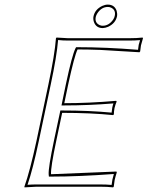

<svg xmlns="http://www.w3.org/2000/svg" viewBox="-20 -811 641 834"><path d="M224.6 -200.2Q199.7 -82.5 201.7 -54.2Q201.7 -54.2 485.8 -65.9L487.3 -62Q481.9 -45.9 478 -28.8Q477.5 -25.4 474.1 0L471.2 2.9Q447.3 0 412.1 0H139.2Q139.2 0 86.4 2.9L85.9 0Q110.4 -68.8 138.7 -200.2L190.4 -444.8Q217.8 -574.2 223.1 -645L225.6 -647.9Q227.5 -647.9 275.9 -645H539.1Q575.2 -645 599.6 -647.9L601.1 -645Q593.3 -617.2 592.3 -613.8Q590.3 -603 588.9 -587.9L585.9 -584Q585.9 -584 415 -594.2Q362.3 -596.2 316.9 -596.2Q303.2 -568.4 276.4 -444.8L259.3 -362.8Q365.2 -362.8 484.4 -373L486.8 -370.1Q481 -356.4 477.5 -341.8Q474.6 -326.7 474.6 -314L471.2 -311Q375 -320.8 250 -320.8ZM386.2 -740.2Q392.6 -770.5 424.8 -785.6Q437 -791 448.2 -791Q477.5 -791 486.8 -763.7Q490.2 -751.5 488.3 -740.2Q481.9 -710 450.2 -694.8Q438 -689.5 426.3 -689Q397 -689 387.7 -716.3Q383.8 -728.5 386.2 -740.2ZM214.8 -202.1 242.2 -331.1H250Q367.2 -331.1 464.8 -321.8Q465.8 -333.5 467.8 -344.2Q469.7 -353.5 472.7 -361.8Q365.2 -353 259.3 -353H247.1L266.6 -447.3Q293 -570.8 307.6 -600.6L310.5 -606H316.9Q440.4 -606 579.6 -594.7Q581.1 -607.4 582.5 -616.2Q584 -623.5 588.4 -636.7Q565.4 -634.8 539.1 -634.8H275.9Q250.5 -634.8 232.4 -637.2Q226.6 -566.4 200.2 -442.9L148.4 -197.8Q122.6 -75.2 99.6 -8.3Q118.2 -9.8 139.2 -9.8H412.1Q442.4 -9.8 464.8 -7.8Q467.3 -26.4 468.3 -31.2Q470.7 -42 474.6 -55.2Q321.8 -43.9 201.7 -43.9H192.4L191.4 -53.2Q189.5 -82 214.8 -202.1ZM396 -737.8Q390.6 -712.4 412.6 -702.1Q416.5 -700.7 419.9 -699.7Q423.8 -699.2 426.3 -699.2Q453.1 -699.2 471.7 -726.1Q477.1 -734.4 478.5 -742.2Q483.9 -767.6 462.4 -777.8Q458.5 -779.3 455.1 -780.3Q451.2 -780.8 448.2 -780.8Q421.4 -780.8 403.3 -753.9Q397.9 -745.6 396 -737.8Z"/></svg>

Font: Linux Biolinum Outline O
Style: Italic
Weight: 400
Italic angle: -12°
Designer: Philipp H. Poll
Foundry: Philipp H. Poll
Version: Version 0.6.2